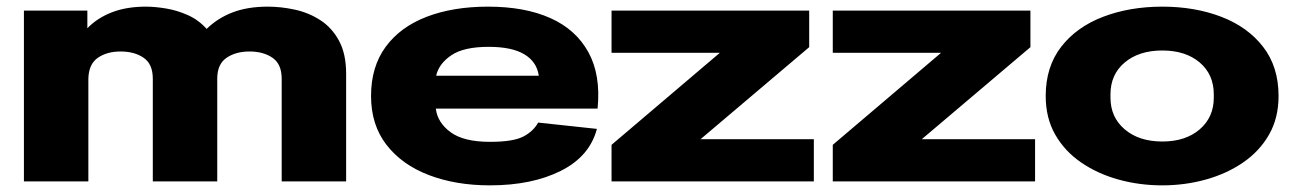

<svg xmlns="http://www.w3.org/2000/svg" viewBox="-20 -546 3897 578"><path d="M52 0V-514H243V-461Q273 -492 317 -509Q361 -526 419 -526Q446 -526 479.5 -520.5Q513 -515 545.5 -500.5Q578 -486 602 -459Q636 -492 681 -509Q726 -526 786 -526Q826 -526 867.5 -517Q909 -508 944 -485.5Q979 -463 1000.5 -423.5Q1022 -384 1022 -324V0H828V-309Q828 -353 800.5 -372Q773 -391 731 -391Q690 -391 662 -372Q634 -353 634 -309V0H440V-309Q440 -353 412.5 -372Q385 -391 343 -391Q302 -391 274.5 -372Q247 -353 246 -309V0Z M1455 12Q1352 12 1271 -19Q1190 -50 1143.5 -110Q1097 -170 1097 -257Q1097 -345 1141 -405Q1185 -465 1264.5 -495.5Q1344 -526 1449 -526Q1560 -526 1637 -491.5Q1714 -457 1751.5 -388.5Q1789 -320 1779 -219H1292Q1297 -177 1336.5 -148Q1376 -119 1455 -119Q1525 -119 1555.5 -135Q1586 -151 1600 -177L1777 -158Q1755 -75 1668 -31.5Q1581 12 1455 12ZM1451 -405Q1376 -405 1338.5 -379.5Q1301 -354 1293 -318H1602Q1596 -360 1558.5 -382.5Q1521 -405 1451 -405Z M1821 0V-110L2147 -387H1821V-514H2416V-404L2089 -127H2430V0Z M2487 0V-110L2813 -387H2487V-514H3082V-404L2755 -127H3096V0Z M3479 12Q3410 12 3347 -5.5Q3284 -23 3234.5 -57Q3185 -91 3156.5 -141Q3128 -191 3128 -257Q3128 -345 3174.5 -405Q3221 -465 3301 -495.5Q3381 -526 3479 -526Q3577 -526 3656.5 -495.5Q3736 -465 3782.5 -405Q3829 -345 3829 -257Q3829 -191 3800.5 -141Q3772 -91 3722.5 -57Q3673 -23 3610 -5.5Q3547 12 3479 12ZM3479 -120Q3549 -120 3591.5 -156.5Q3634 -193 3634 -252V-262Q3634 -322 3591.5 -358Q3549 -394 3479 -394Q3409 -394 3366 -358Q3323 -322 3323 -262V-252Q3323 -193 3366 -156.5Q3409 -120 3479 -120Z"/></svg>

Font: Special Gothic Expanded One
Style: Regular
Weight: 400
Designer: Alistair McCready
Foundry: Monolith
Version: Version 1.010; ttfautohint (v1.8.4.7-5d5b)